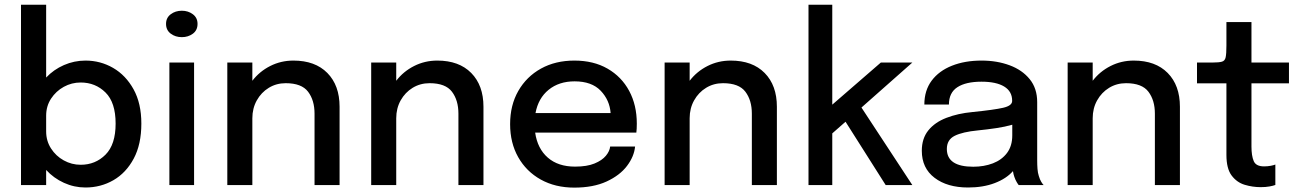

<svg xmlns="http://www.w3.org/2000/svg" viewBox="-20 -802 5638 832"><path d="M71 0V-781.5H180V-466Q212.5 -500.5 257 -520Q301.5 -539.5 350.5 -539.5Q415 -539.5 470 -507.8Q525 -476 558.8 -415Q592.5 -354 592.5 -266.5Q592.5 -176.5 559.5 -114.8Q526.5 -53 471.5 -21.2Q416.5 10.5 350.5 10.5Q301.5 10.5 257 -9.8Q212.5 -30 180 -65.5V0ZM329.5 -444.5Q290.5 -444.5 256.5 -425.8Q222.5 -407 201.2 -374.5Q180 -342 180 -301V-232.5Q180 -191.5 201 -158.8Q222 -126 256.2 -107Q290.5 -88 329.5 -88Q393.5 -88 437.2 -131.8Q481 -175.5 481 -266.5Q481 -358 437.2 -401.2Q393.5 -444.5 329.5 -444.5Z M768 -641Q740 -641 719.8 -656.2Q699.5 -671.5 699.5 -698.5Q699.5 -725 719.8 -740.2Q740 -755.5 768 -755.5Q795.5 -755.5 815.8 -740.2Q836 -725 836 -698.5Q836 -671 815.8 -656Q795.5 -641 768 -641ZM714 0V-531H821V0Z M965 0V-531H1073.5V-452Q1104.5 -492.5 1151 -516Q1197.5 -539.5 1251.5 -539.5Q1345.5 -539.5 1398.5 -485.8Q1451.5 -432 1451.5 -339.5V0H1343V-309.5Q1343 -367.5 1315 -404.5Q1287 -441.5 1218 -441.5Q1177.5 -441.5 1144.8 -421.5Q1112 -401.5 1092.8 -367Q1073.5 -332.5 1073.5 -289.5V0Z M1588.5 0V-531H1697V-452Q1728 -492.5 1774.5 -516Q1821 -539.5 1875 -539.5Q1969 -539.5 2022 -485.8Q2075 -432 2075 -339.5V0H1966.5V-309.5Q1966.5 -367.5 1938.5 -404.5Q1910.5 -441.5 1841.5 -441.5Q1801 -441.5 1768.2 -421.5Q1735.5 -401.5 1716.2 -367Q1697 -332.5 1697 -289.5V0Z M2732 -167Q2728 -124 2697 -83Q2666 -42 2608.5 -15.5Q2551 11 2468.5 11Q2386 11 2323.2 -24Q2260.5 -59 2225.5 -121Q2190.5 -183 2190.5 -264Q2190.5 -346 2226 -408Q2261.5 -470 2324.2 -504.8Q2387 -539.5 2469 -539.5Q2552 -539.5 2612.8 -504.5Q2673.5 -469.5 2706.5 -408Q2739.5 -346.5 2739.5 -266.5Q2739.5 -257.5 2739 -244.8Q2738.5 -232 2737.5 -227.5H2299Q2309 -158 2353.8 -119Q2398.5 -80 2472 -80Q2523.5 -80 2556.2 -93.5Q2589 -107 2605.5 -127Q2622 -147 2624 -167ZM2470 -449.5Q2402.5 -449.5 2357.5 -413Q2312.5 -376.5 2300.5 -312H2626Q2622 -368 2583 -408.8Q2544 -449.5 2470 -449.5Z M2860 0V-531H2968.5V-452Q2999.5 -492.5 3046 -516Q3092.5 -539.5 3146.5 -539.5Q3240.5 -539.5 3293.5 -485.8Q3346.5 -432 3346.5 -339.5V0H3238V-309.5Q3238 -367.5 3210 -404.5Q3182 -441.5 3113 -441.5Q3072.5 -441.5 3039.8 -421.5Q3007 -401.5 2987.8 -367Q2968.5 -332.5 2968.5 -289.5V0Z M3483.5 0V-781.5H3586.5V-348.5L3797 -531H3933.5L3713 -336L3933.5 0H3818L3644 -274.5L3586.5 -224V0Z M4175 10.5Q4085 10.5 4029.8 -31.5Q3974.5 -73.5 3974.5 -148.5Q3974.5 -202 4002.8 -237Q4031 -272 4080.8 -291.2Q4130.5 -310.5 4194 -316.5Q4288 -326 4327 -335Q4366 -344 4366 -364.5V-365.5Q4366 -406 4331.5 -427Q4297 -448 4233 -448Q4165.5 -448 4128.8 -424.2Q4092 -400.5 4092 -349H3985.5Q3985.5 -410 4017.2 -452.5Q4049 -495 4105 -517.2Q4161 -539.5 4233.5 -539.5Q4300 -539.5 4354.8 -519.2Q4409.5 -499 4442 -459Q4474.5 -419 4474.5 -359.5V-106Q4474.5 -87.5 4475.8 -70.2Q4477 -53 4481.5 -39.5Q4486 -24 4492.2 -13.8Q4498.5 -3.5 4502.5 0H4394.5Q4391.5 -3 4385.8 -12.8Q4380 -22.5 4375.5 -35.5Q4371.5 -46.5 4369.5 -60.5Q4341 -28 4290.8 -8.8Q4240.5 10.5 4175 10.5ZM4197.5 -79.5Q4244 -79.5 4282.5 -94.2Q4321 -109 4343.8 -139.2Q4366.5 -169.5 4366.5 -215.5V-261.5Q4335.5 -252.5 4297 -246.8Q4258.5 -241 4218.5 -237Q4151 -230.5 4117 -213.5Q4083 -196.5 4083 -156.5Q4083 -79.5 4197.5 -79.5Z M4606.5 0V-531H4715V-452Q4746 -492.5 4792.5 -516Q4839 -539.5 4893 -539.5Q4987 -539.5 5040 -485.8Q5093 -432 5093 -339.5V0H4984.5V-309.5Q4984.5 -367.5 4956.5 -404.5Q4928.5 -441.5 4859.5 -441.5Q4819 -441.5 4786.2 -421.5Q4753.5 -401.5 4734.2 -367Q4715 -332.5 4715 -289.5V0Z M5443 9Q5408 9 5373.8 -1.2Q5339.5 -11.5 5317 -41.5Q5294.5 -71.5 5294.5 -131V-441H5167V-531H5234Q5262.5 -531 5275.2 -534.8Q5288 -538.5 5291.2 -553.8Q5294.5 -569 5294.5 -604V-706.5H5403V-531H5565.5V-441H5403V-167Q5403 -127 5412.8 -104Q5422.5 -81 5457.5 -81Q5472.5 -81 5486 -83.5Q5499.5 -86 5506.5 -89V-0.5Q5497.5 3 5481 6Q5464.5 9 5443 9Z"/></svg>

Font: Epilogue Medium
Style: Regular
Weight: 500
Designer: Tyler Finck
Foundry: Etcetera Type Co
Version: Version 2.111; ttfautohint (v1.8.3)